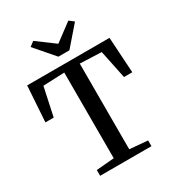

<svg xmlns="http://www.w3.org/2000/svg" viewBox="-224 -1108 1140 1243"><g transform="rotate(-30 346.0 -486.5)"><path d="M288.5 -54.5V-695L129 -688.5L83.5 -476.5H21.5L39 -743H654.5L671 -476.5H609L565 -688.5L404.5 -695V-54.5L539 -43V0H155.5V-43ZM307 -803 182.5 -947 217 -973 348.5 -875.5 479.5 -973 514 -946.5 389.5 -803Z"/></g></svg>

Font: Merriweather 48pt Medium
Style: Regular
Weight: 500
Version: Version 2.100